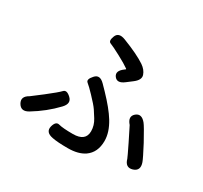

<svg xmlns="http://www.w3.org/2000/svg" viewBox="-163 -997 1326 1257"><g transform="rotate(30 500.0 -368.5)"><path d="M363 29Q303 18 314 -30Q326 -77 356 -68.5Q386 -60 463 -60Q558 -60 558 -135Q558 -179 533 -219Q517 -244 501 -269Q484 -294 436 -344Q399 -383 379 -399Q359 -415 392 -451Q424 -488 467 -444L504 -406Q584 -323 622 -261Q666 -189 666 -124Q666 -37 606 5Q559 37 480.5 37Q402 37 363 29ZM144 -46Q93 -15 67 -60Q42 -104 95 -133Q99 -135 173 -192.5Q247 -250 266.5 -271Q286 -292 321 -259Q356 -226 314 -182Q240 -104 144 -46ZM919 -55Q869 -40 853 -98Q851 -105 807 -195Q759 -293 756 -297Q716 -342 752 -373Q788 -403 826 -357Q841 -339 894 -242Q942 -151 950 -128Q970 -71 919 -55ZM594 -527Q546 -490 520 -524Q495 -558 544 -594L551 -599Q555 -602 551 -605Q522 -626 462.5 -657.5Q403 -689 381.5 -697Q360 -705 376 -746Q392 -788 448 -766Q564 -721 622 -682Q657 -658 668 -625Q679 -592 636 -559Z"/></g></svg>

Font: Resource Han Rounded CN Medium
Style: Regular
Weight: 500
Designer: Cyano Hao (round all glyphs); Ryoko NISHIZUKA 西塚涼子 (kana, bopomofo & ideographs); Paul D. Hunt (Latin, Greek & Cyrillic)
Foundry: Cyano Hao
Version: 0.990